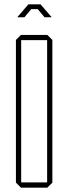

<svg xmlns="http://www.w3.org/2000/svg" viewBox="-20 -860 313 880"><path d="M77 -676V-700H197L220 -677V-676ZM76 0 53 -23V-24H196V0ZM53 -24V-677L76 -700H77V-24ZM196 0V-676H220V-23L197 0ZM91 -818 110 -840H166L185 -818ZM60 -781V-782L91 -818H123L92 -781ZM184 -781 153 -818H185L216 -782V-781Z"/></svg>

Font: Foldit Thin
Style: Regular
Weight: 100
Designer: Sophia Tai
Foundry: Sophia Tai
Version: Version 1.003